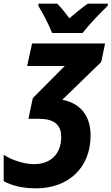

<svg xmlns="http://www.w3.org/2000/svg" viewBox="-72 -786 608 1047"><path d="M212 -606H378C410 -647 475 -717 515 -754L516 -766H407C375 -744 342 -717 306 -686C287 -714 259 -747 240 -766H138L137 -754C162 -714 195 -650 212 -606ZM124 241C302 241 422 128 422 -47C422 -147 374 -221 268 -242L480 -448L501 -549H103L76 -426H281L107 -251L83 -138H144C231 -138 262 -97 262 -40C262 47 211 109 113 109C68 109 0 92 -52 58V202C-5 227 52 241 124 241Z"/></svg>

Font: Noto Sans SemiCondensed ExtraBold
Style: Italic
Weight: 800
Width: 4
Italic angle: -12°
Designer: Monotype Design Team
Foundry: Monotype Imaging Inc.
Version: Version 2.013